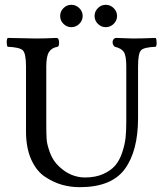

<svg xmlns="http://www.w3.org/2000/svg" viewBox="-20 -774 680 804"><path d="M314 9.8Q275.9 9.8 240.5 0Q205.1 -9.8 168.9 -33.4Q132.8 -57.1 110.8 -106Q88.9 -154.8 88.9 -224.1V-495.1Q88.9 -551.3 75 -563.7Q61 -576.2 12.2 -578.1Q8.3 -582 8.1 -595.9Q7.8 -609.9 12.2 -615.2Q86.4 -613.3 131.8 -612.8Q167 -612.8 216.8 -615.2Q226.6 -615.2 227.3 -597.7Q228 -580.1 221.2 -578.1Q196.3 -574.2 185.1 -556.2Q173.8 -538.1 173.8 -495.1V-255.9Q173.8 -213.9 175.3 -190.9Q176.8 -168 189.5 -134Q202.1 -100.1 227.1 -77.1Q274.9 -31.2 335.9 -30.8Q379.9 -30.8 412.4 -45.4Q444.8 -60.1 462.9 -81.5Q481 -103 491.9 -136Q502.9 -168.9 505.9 -198Q508.8 -227.1 508.8 -263.2V-495.1Q508.8 -540 498.8 -555.9Q488.8 -571.8 460.9 -578.1Q454.1 -583 452.1 -592Q450.2 -601.1 454.6 -608.2Q459 -615.2 467.8 -615.2Q481 -615.2 502.4 -614Q523.9 -612.8 535.2 -612.8Q572.3 -612.8 631.8 -615.2Q635.7 -610.4 636 -596.2Q636.2 -582 631.8 -578.1Q583 -576.2 570.6 -563.5Q558.1 -550.8 558.1 -495.1V-279.8Q558.1 -141.6 502.4 -65.9Q446.8 9.8 314 9.8ZM245.8 -674.1Q231.9 -688 231.9 -707Q231.9 -726.1 245.8 -740Q259.8 -753.9 278.8 -753.9Q297.9 -753.9 312 -740Q326.2 -726.1 326.2 -707Q326.2 -688 312 -674.1Q297.9 -660.2 278.8 -660.2Q259.8 -660.2 245.8 -674.1ZM389.9 -674.1Q376 -688 376 -707Q376 -726.1 389.9 -740Q403.8 -753.9 422.9 -753.9Q441.9 -753.9 456.1 -740Q470.2 -726.1 470.2 -707Q470.2 -688 456.1 -674.1Q441.9 -660.2 422.9 -660.2Q403.8 -660.2 389.9 -674.1Z"/></svg>

Font: Linux Libertine Mono
Style: Mono
Weight: 400
Designer: Philipp H. Poll
Foundry: Philipp H. Poll
Version: Version 5.1.7 ; ttfautohint (v0.9)